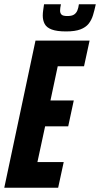

<svg xmlns="http://www.w3.org/2000/svg" viewBox="-31 -878 468 898"><path d="M-11 0 135 -688H388L362 -568H239L205 -408H314L288 -287H180L144 -120H267L241 0ZM278 -731Q235 -731 211 -740Q187 -749 178 -766Q169 -783 169 -805Q169 -817 171 -830.5Q173 -844 175 -858H254Q252 -849 251 -841.5Q250 -834 250 -828Q250 -817 256.5 -810Q263 -803 284 -803Q305 -803 315.5 -810Q326 -817 331 -829.5Q336 -842 338 -858H417Q411 -830 404 -807Q397 -784 383.5 -767Q370 -750 345 -740.5Q320 -731 278 -731Z"/></svg>

Font: Saira ExtraCondensed ExtraBold
Style: Italic
Weight: 800
Width: 2
Italic angle: -12°
Designer: Hector Gatti with collaboration of the Omnibus-Type team
Foundry: Omnibus-Type
Version: Version 1.101